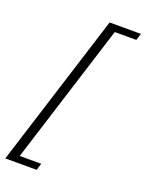

<svg xmlns="http://www.w3.org/2000/svg" viewBox="-169 -865 825 1088"><g transform="rotate(20 243.0 -321.0)"><path d="M5 142 297 -784H486L473 -743H343L77 101H207L194 142Z"/></g></svg>

Font: Baskervville Medium
Style: Italic
Weight: 500
Italic angle: -18°
Version: Version 1.100